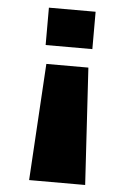

<svg xmlns="http://www.w3.org/2000/svg" viewBox="-53 -560 552 819"><g transform="rotate(5 223.0 -150.0)"><path d="M103 220 133 -280H313L343 220ZM123 -360V-520H323V-360Z"/></g></svg>

Font: Mplus 1p Black
Style: Regular
Weight: 900
Version: Version 1.061